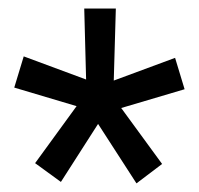

<svg xmlns="http://www.w3.org/2000/svg" viewBox="-20 -731 471 454"><path d="M161.1 -480 13.7 -523.9 36.1 -597.7 183.6 -543 179.2 -710.9H253.9L249 -540.5L394 -594.2L416.5 -520L266.6 -475.6L363.3 -343.3L302.7 -297.4L211.9 -438L124 -300.8L63 -345.2Z"/></svg>

Font: Roboto-ThirdPerson-AD3FC
Style: ThirdPerson-AD3FC
Weight: 400
Designer: Google
Version: Version 2.137; 2017